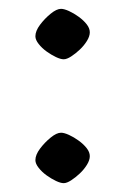

<svg xmlns="http://www.w3.org/2000/svg" viewBox="-20 -402 283 434"><path d="M124 12Q117 12 106.5 7Q96 2 85.5 -5.5Q75 -13 67.5 -22.5Q60 -32 60 -40Q60 -52 70.5 -66Q81 -80 94.5 -91Q108 -102 118 -102Q125 -102 136 -97Q147 -92 158 -84Q169 -76 176 -67Q183 -58 183 -49Q183 -40 176.5 -29.5Q170 -19 160.5 -10Q151 -1 141 5.5Q131 12 124 12ZM124 -268Q117 -268 106.5 -273Q96 -278 85.5 -285.5Q75 -293 67.5 -302.5Q60 -312 60 -320Q60 -332 70.5 -346Q81 -360 94.5 -371Q108 -382 118 -382Q125 -382 136 -377Q147 -372 158 -364Q169 -356 176 -347Q183 -338 183 -329Q183 -320 176.5 -309.5Q170 -299 160.5 -290Q151 -281 141 -274.5Q131 -268 124 -268Z"/></svg>

Font: Ancizar Serif Light
Style: Regular
Weight: 400
Version: Version 8.100